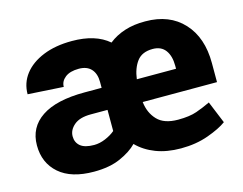

<svg xmlns="http://www.w3.org/2000/svg" viewBox="-81 -663 1007 797"><g transform="rotate(-15 422.5 -264.0)"><path d="M606.4 9.8Q545.9 9.8 499 -8.3Q452.1 -26.4 419.9 -59.1Q393.6 -31.7 346.9 -11Q300.3 9.8 232.9 9.8Q135.3 9.8 83.3 -35.6Q31.2 -81.1 31.2 -156.7Q31.2 -233.9 94.2 -276.1Q157.2 -318.4 279.3 -318.4H352.5V-343.8Q352.5 -379.4 334.2 -399.4Q315.9 -419.4 281.2 -419.4Q243.2 -419.4 222.4 -403.1Q201.7 -386.7 201.7 -362.8L48.8 -372.1Q48.8 -420.4 77.6 -457.8Q106.4 -495.1 159.2 -516.6Q211.9 -538.1 283.2 -538.1Q384.3 -538.1 440.9 -489.3Q470.7 -513.2 510.3 -525.9Q549.8 -538.6 598.6 -538.1Q702.1 -538.1 761.7 -473.6Q821.3 -409.2 821.3 -299.3V-217.3H502Q507.3 -169.9 536.4 -139.2Q565.4 -108.4 625.5 -108.4Q674.8 -108.4 706.1 -119.4Q737.3 -130.4 766.6 -144.5L805.7 -49.3Q777.3 -28.3 724.4 -9.3Q671.4 9.8 606.4 9.8ZM598.6 -419.4Q552.7 -419.4 530.8 -390.4Q508.8 -361.3 502.9 -314.9H671.4V-328.1Q671.4 -370.1 653.1 -394.8Q634.8 -419.4 598.6 -419.4ZM261.7 -97.2Q285.6 -97.2 310.5 -107.7Q335.4 -118.2 352.5 -132.8V-223.6H280.3Q232.9 -223.6 208.5 -202.9Q184.1 -182.1 184.1 -154.8Q184.1 -128.4 202.9 -112.8Q221.7 -97.2 261.7 -97.2Z"/></g></svg>

Font: Vazirmatn RD FD ExtraBold
Style: Regular
Weight: 800
Designer: Saber Rastikerdar
Foundry: Saber Rastikerdar
Version: Version 33.003